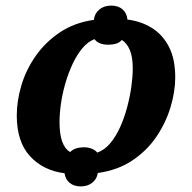

<svg xmlns="http://www.w3.org/2000/svg" viewBox="-20 -613 688 687"><path d="M269 54Q245 54 229.5 41.5Q214 29 211 7Q134 -3 87 -54.5Q40 -106 40 -200Q40 -252 56.5 -307.5Q73 -363 107.5 -412.5Q142 -462 194 -497Q246 -532 316 -542Q318 -564 335 -578.5Q352 -593 378 -593Q403 -593 418.5 -579.5Q434 -566 436 -543Q485 -537 523.5 -513Q562 -489 584.5 -445.5Q607 -402 607 -336Q607 -286 590.5 -230.5Q574 -175 540.5 -125Q507 -75 454.5 -39.5Q402 -4 330 6Q327 27 310.5 40.5Q294 54 269 54ZM328 -67Q354 -76 374.5 -100.5Q395 -125 410 -158.5Q425 -192 435 -229.5Q445 -267 450 -303Q455 -339 455 -368Q455 -409 444.5 -434Q434 -459 416 -470Q407 -460 394.5 -456.5Q382 -453 367 -453Q351 -453 338 -458Q325 -463 318 -473Q293 -463 273.5 -439Q254 -415 239 -382.5Q224 -350 213.5 -313.5Q203 -277 198 -241.5Q193 -206 193 -176Q193 -133 202.5 -106.5Q212 -80 231 -69Q240 -78 252.5 -82Q265 -86 280 -86Q295 -86 308 -81Q321 -76 328 -67Z"/></svg>

Font: Noto Serif
Style: Italic
Weight: 400
Italic angle: -12°
Designer: Monotype Design Team
Foundry: Monotype Imaging Inc.
Version: Version 2.013